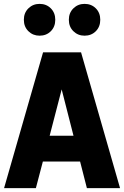

<svg xmlns="http://www.w3.org/2000/svg" viewBox="-20 -970 640 990"><path d="M1 0 202 -700H398L599 0H428L393 -137H201L165 0ZM236 -270H359L298 -509ZM184 -786Q150 -786 126.5 -809Q103 -832 103 -868Q103 -904 126.5 -927Q150 -950 184 -950Q219 -950 242 -927Q265 -904 265 -868Q265 -832 242 -809Q219 -786 184 -786ZM416 -786Q382 -786 358.5 -809Q335 -832 335 -868Q335 -904 358.5 -927Q382 -950 416 -950Q451 -950 474 -927Q497 -904 497 -868Q497 -832 474 -809Q451 -786 416 -786Z"/></svg>

Font: Red Hat Mono
Style: Regular
Weight: 300
Monospace: yes
Designer: Pentagram, MCKL
Foundry: Pentagram, MCKL
Version: Version 1.023